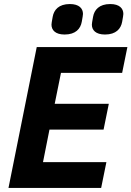

<svg xmlns="http://www.w3.org/2000/svg" viewBox="-20 -931 651 951"><path d="M300 -760C355 -760 379 -789 385 -823C389 -847 391 -855 391 -862C391 -889 372 -911 326 -911C271 -911 247 -882 241 -848C237 -824 235 -816 235 -809C235 -782 254 -760 300 -760ZM500 -760C555 -760 579 -789 585 -823C589 -847 591 -855 591 -862C591 -889 572 -911 526 -911C471 -911 447 -882 441 -848C437 -824 435 -816 435 -809C435 -782 454 -760 500 -760ZM481 0 507 -128H193L225 -289H493L519 -417H251L282 -570H585L611 -698H162L22 0Z"/></svg>

Font: Braiins Sans
Style: Bold Italic
Weight: 700
Italic angle: -11.31°
Designer: Mike Abbink, Paul van der Laan, Pieter van Rosmalen, Jiri Chlebus, Lubos Buracinsky
Foundry: Bold Monday, Sudetype
Version: Version 1.000;hotconv 1.0.109;makeotfexe 2.5.65596